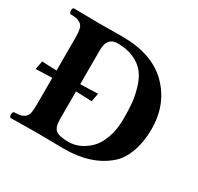

<svg xmlns="http://www.w3.org/2000/svg" viewBox="-140 -814 1015 984"><g transform="rotate(30 367.0 -322.5)"><path d="M253.9 -119.1Q253.9 -71.3 274.4 -55.7Q294.9 -40 350.1 -40Q380.9 -40 411.4 -53Q441.9 -65.9 470.5 -93Q499 -120.1 517.1 -169.7Q535.2 -219.2 535.2 -284.2Q535.2 -335.9 531.5 -376Q527.8 -416 514.4 -460.9Q501 -505.9 478.5 -535.4Q456.1 -564.9 414.6 -584.5Q373 -604 315.9 -604Q253.9 -604 253.9 -528.8V-326.7Q309.1 -327.6 357.9 -330.1L348.1 -279.8Q340.8 -280.3 333.3 -280.8Q325.7 -281.2 318.1 -281.5Q310.5 -281.7 302.5 -282Q294.4 -282.2 286.4 -282.5Q278.3 -282.7 270.3 -283Q262.2 -283.2 253.9 -283.2ZM185.1 0 30.8 2Q23.9 -2.9 23.9 -15.4Q23.9 -27.8 30.8 -32.2Q55.7 -33.2 67.9 -35.6Q80.1 -38.1 92.5 -46.6Q105 -55.2 109.4 -73.5Q113.8 -91.8 113.8 -122.1V-283.2Q64.5 -282.2 17.1 -279.8L26.9 -330.1Q47.4 -329.1 69.3 -328.1Q91.3 -327.1 113.8 -326.7V-522.9Q113.8 -552.7 109.4 -571.3Q105 -589.8 92.5 -598.4Q80.1 -606.9 68.1 -609.4Q56.2 -611.8 30.8 -612.8Q23.9 -617.7 23.9 -630.4Q23.9 -643.1 30.8 -647Q144.5 -645 185.1 -645Q203.1 -645 247.6 -645.5Q292 -646 319.8 -646Q496.6 -646 591.3 -551Q686 -456.1 686 -309.1Q686 -233.9 664.1 -173.8Q642.1 -113.8 605 -82Q508.8 2 347.2 2Q327.1 2 266.1 1Q205.1 0 185.1 0Z"/></g></svg>

Font: Linux Libertine
Style: Bold
Weight: 700
Designer: Philipp H. Poll
Foundry: Philipp H. Poll
Version: Version 5.0.3